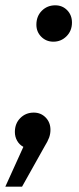

<svg xmlns="http://www.w3.org/2000/svg" viewBox="-50 -555 297 723"><path d="M87 -462Q87 -494 107.5 -514.5Q128 -535 158 -535Q185 -535 203 -516.5Q221 -498 221 -470Q221 -439 200.5 -418.5Q180 -398 151 -398Q124 -398 105.5 -416.5Q87 -435 87 -462ZM140 -66Q140 -51 135 -37Q130 -23 117 -2L33 148H-30L38 -2Q23 -10 14.5 -25Q6 -40 6 -58Q6 -90 26.5 -110.5Q47 -131 77 -131Q104 -131 122 -112.5Q140 -94 140 -66Z"/></svg>

Font: Montserrat Alternates Medium
Style: Italic
Weight: 500
Italic angle: -11.3°
Designer: Julieta Ulanovsky
Foundry: Julieta Ulanovsky
Version: Version 7.200